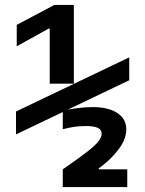

<svg xmlns="http://www.w3.org/2000/svg" viewBox="-20 -755 590 780"><path d="M182 -415V-639H178L48 -567V-654L201 -735H280V-415ZM235 -67Q300 -112 334 -138.5Q368 -165 380.5 -181.5Q393 -198 393 -212Q393 -228 377.5 -235.5Q362 -243 327 -243Q302 -243 280 -239.5Q258 -236 235 -230V-305Q257 -311 292.5 -315.5Q328 -320 356 -320Q420 -320 456.5 -296Q493 -272 493 -230Q493 -211 486 -191.5Q479 -172 464.5 -152Q450 -132 429.5 -111.5Q409 -91 381 -71V-67H497V5H235ZM45 -209V-302L505 -522V-429Z"/></svg>

Font: M PLUS Code Latin SemiExpanded Medium
Style: Regular
Weight: 500
Width: 6
Designer: Coji Morishita
Foundry: UNDERFOREST DESIGN
Version: Version 1.002; ttfautohint (v1.8.3)